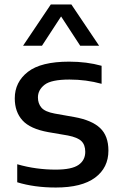

<svg xmlns="http://www.w3.org/2000/svg" viewBox="-20 -828 540 858"><path d="M229.5 10Q133.5 10 57 -13.5V-94Q100.5 -81.5 143 -75.8Q185.5 -70 229 -70Q300.5 -70 330.8 -91Q361 -112 361 -149.5Q361 -180.5 344 -197.2Q327 -214 283.5 -222.5L196 -237.5Q115 -252 80.5 -290Q46 -328 46 -388.5Q46 -461 104.5 -506.8Q163 -552.5 289 -552.5Q367.5 -552.5 434 -534V-453.5Q365 -472.5 290.5 -472.5Q209 -472.5 179.2 -449.2Q149.5 -426 149.5 -392.5Q149.5 -365.5 165.2 -347Q181 -328.5 224.5 -320.5L312 -305Q390 -291 427.2 -256Q464.5 -221 464.5 -155Q464.5 -78.5 405 -34.2Q345.5 10 229.5 10ZM83 -623.5 207 -808H299L423 -623.5H338.5L253 -754.5L167.5 -623.5Z"/></svg>

Font: Encode Sans SemiExpanded SemiExpanded Medium
Style: Regular
Weight: 500
Width: 6
Designer: Multiple Designers
Foundry: Impallari Type
Version: Version 3.000; ttfautohint (v1.8.3) -l 8 -r 50 -G 200 -x 14 